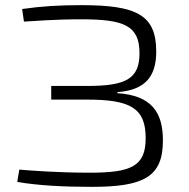

<svg xmlns="http://www.w3.org/2000/svg" viewBox="-20 -718 733 746"><path d="M297 -698C210 -698 143 -694 66 -683L73 -634C113 -636 190 -643 295 -643C462 -643 522 -619 522 -511C522 -410 467 -384 317 -384H179V-331H317C486 -331 546 -299 546 -181C546 -72 490 -47 329 -47C205 -47 103 -55 55 -59L47 -11C131 3 226 8 336 8C538 8 613 -30 613 -172C613 -282 569 -347 436 -356V-360C543 -368 587 -419 587 -518C587 -660 511 -698 297 -698Z"/></svg>

Font: Exo 2 Light Expanded
Style: Regular
Weight: 300
Width: 7
Designer: Natanael Gama
Version: Version 1.001;PS 001.001;hotconv 1.0.70;makeotf.lib2.5.58329